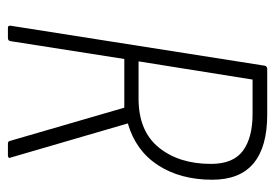

<svg xmlns="http://www.w3.org/2000/svg" viewBox="-125 -570 695 485"><g transform="rotate(90 222.5 -327.5)"><path d="M50 0Q44 0 45 -7L146 -649Q148 -655 154 -655H270Q351 -655 392.5 -620.5Q434 -586 434 -516Q434 -436 397.5 -379.5Q361 -323 292 -303V-302L378 -7Q380 -4 378 -2Q376 0 373 0H343Q337 0 336 -5L252 -294H129L84 -7Q83 0 76 0ZM135 -330H229Q311 -330 352.5 -381Q394 -432 394 -513Q394 -569 361 -593.5Q328 -618 268 -618H181Z"/></g></svg>

Font: Sofia Sans Condensed ExtraLight
Style: Italic
Weight: 250
Italic angle: -9°
Version: Version 4.100